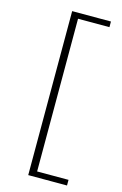

<svg xmlns="http://www.w3.org/2000/svg" viewBox="-128 -787 604 954"><g transform="rotate(15 174.0 -310.0)"><path d="M119.5 111.5V-732H319V-703H157.5V82.5H319V111.5Z"/></g></svg>

Font: Newsreader 6pt ExtraLight
Style: Regular
Weight: 275
Designer: Hugues Gentile
Foundry: Production Type
Version: Version 1.003; ttfautohint (v1.8.3)